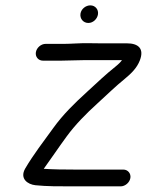

<svg xmlns="http://www.w3.org/2000/svg" viewBox="-20 -650 534 698"><path d="M272.6 -600.5C269.7 -582.2 282.7 -566.5 301.2 -566.5C318.9 -566.5 333.6 -581.5 336.1 -597.5C339 -615.4 326.3 -630.5 308.4 -630.5C292.4 -630.5 275.4 -618.1 272.6 -600.5ZM291.3 -431.5H423.5C418.5 -424.6 412.6 -418.2 400.1 -408.1C360.7 -376.5 339.2 -355 297 -316.6C250.8 -274.5 209.2 -233.9 173.3 -184.1C138 -135.3 101.5 -88.3 71.3 -36.8C51 -0.5 80.5 20.5 109 23.4C150.6 27.7 194.2 27.5 242.6 27.5H418.6C435.1 27.5 451.4 13.5 454 -3C456.6 -19.5 444.8 -33.5 428.3 -33.5H252.3C210.9 -33.5 174.7 -34 139 -36.3C167.8 -75.9 191.5 -111.9 222.2 -153.8C254 -197.1 292.2 -235.9 334.6 -274.4C376.8 -312.9 397.6 -333.9 434.2 -363.9C458.2 -383.7 477.8 -403.3 488.3 -430.2C505.1 -473.4 483 -492.5 441 -492.5H343C330.4 -492.5 316.6 -492.7 301.4 -493C272.8 -493.6 237.5 -490.5 212.7 -490.5H145.7C129.2 -490.5 113 -476.5 110.4 -460C107.7 -443.5 119.5 -429.5 136 -429.5H203C228.8 -429.5 263.5 -431.5 291.3 -431.5Z"/></svg>

Font: CiSf OpenHand
Style: BdObl
Weight: 400
Foundry: Cannot Into Space Fonts
Version: Version 0.7892